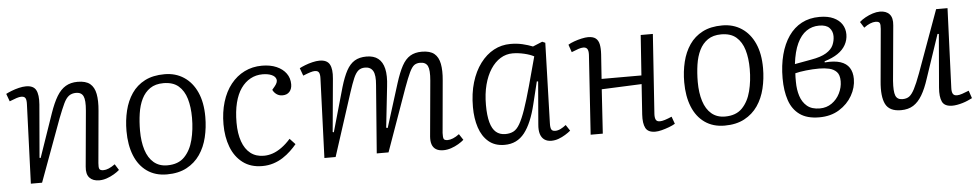

<svg xmlns="http://www.w3.org/2000/svg" viewBox="-35 -764 5214 1023"><g transform="rotate(-5 2572.0 -252.5)"><path d="M572 -32Q561 -22 542.5 -11Q524 0 503.5 7Q483 14 463 14Q429 14 411 -5.5Q393 -25 397 -65L424 -362Q429 -418 418.5 -439.5Q408 -461 380 -461Q357 -461 341.5 -449.5Q326 -438 313 -410.5Q300 -383 281 -334L158 0H98L114 -424Q115 -446 109.5 -456Q104 -466 87 -466Q77 -466 61.5 -461Q46 -456 24 -447L9 -488Q20 -494 39 -501.5Q58 -509 79 -514Q100 -519 117 -519Q157 -519 170.5 -493.5Q184 -468 180 -417L156 -133L162 -132L242 -364Q261 -419 281.5 -453Q302 -487 329 -503Q356 -519 393 -519Q437 -519 459.5 -500.5Q482 -482 489 -445.5Q496 -409 491 -356L466 -78Q464 -56 468 -47Q472 -38 490 -38Q503 -38 518.5 -44.5Q534 -51 552 -64Z M825 14Q763 14 719 -17Q675 -48 652.5 -104Q630 -160 630 -235Q630 -292 642.5 -343.5Q655 -395 682 -434.5Q709 -474 752.5 -496.5Q796 -519 858 -519Q917 -519 961.5 -489.5Q1006 -460 1030.5 -405.5Q1055 -351 1055 -274Q1055 -217 1042.5 -165Q1030 -113 1002.5 -73Q975 -33 931 -9.5Q887 14 825 14ZM831 -34Q890 -34 923 -68Q956 -102 970 -157Q984 -212 984 -275Q984 -333 971 -377Q958 -421 928.5 -446.5Q899 -472 848 -472Q805 -472 776.5 -452.5Q748 -433 731.5 -399.5Q715 -366 708.5 -322Q702 -278 702 -230Q702 -172 716 -127.5Q730 -83 759 -58.5Q788 -34 831 -34Z M1379 -519Q1424 -519 1457 -504.5Q1490 -490 1508 -465Q1526 -440 1526 -407Q1526 -382 1512.5 -367Q1499 -352 1475 -352Q1457 -352 1443.5 -361.5Q1430 -371 1423 -386L1438 -404Q1455 -425 1450.5 -440.5Q1446 -456 1426.5 -464.5Q1407 -473 1378 -473Q1343 -473 1313.5 -457Q1284 -441 1262.5 -410.5Q1241 -380 1229.5 -334Q1218 -288 1218 -228Q1218 -170 1233 -127.5Q1248 -85 1277 -62.5Q1306 -40 1348 -40Q1372 -40 1395.5 -48Q1419 -56 1443.5 -73.5Q1468 -91 1492 -118L1521 -87Q1507 -70 1488 -52Q1469 -34 1446 -19Q1423 -4 1395 5Q1367 14 1335 14Q1273 14 1231 -18Q1189 -50 1168.5 -104Q1148 -158 1148 -225Q1148 -290 1164.5 -344.5Q1181 -399 1212 -438Q1243 -477 1285.5 -498Q1328 -519 1379 -519Z M1976 -363Q1981 -416 1968 -438.5Q1955 -461 1925 -461Q1903 -461 1889 -449Q1875 -437 1863.5 -410Q1852 -383 1837 -337L1728 0H1668L1684 -424Q1685 -445 1679.5 -455.5Q1674 -466 1657 -466Q1648 -466 1633 -461.5Q1618 -457 1594 -447L1579 -488Q1590 -494 1609 -501.5Q1628 -509 1649 -514Q1670 -519 1687 -519Q1727 -519 1741 -493.5Q1755 -468 1750 -417L1724 -134L1730 -132L1797 -368Q1813 -422 1831 -455Q1849 -488 1874.5 -503.5Q1900 -519 1938 -519Q1977 -519 2000.5 -500.5Q2024 -482 2032.5 -445Q2041 -408 2034 -351L2010 -132L2018 -130L2091 -363Q2109 -420 2127.5 -454Q2146 -488 2171.5 -503.5Q2197 -519 2234 -519Q2278 -519 2300.5 -500.5Q2323 -482 2330 -445.5Q2337 -409 2332 -357L2307 -78Q2306 -56 2309.5 -47Q2313 -38 2331 -38Q2344 -38 2360 -44.5Q2376 -51 2393 -64L2414 -32Q2403 -22 2384.5 -11Q2366 0 2345 7Q2324 14 2304 14Q2279 14 2264 4.5Q2249 -5 2243 -22.5Q2237 -40 2239 -65L2266 -362Q2271 -418 2260.5 -439.5Q2250 -461 2220 -461Q2201 -461 2188.5 -452Q2176 -443 2163 -416Q2150 -389 2130 -334L2011 0H1948Z M2881 -81Q2880 -56 2885.5 -46.5Q2891 -37 2906 -37Q2920 -37 2934.5 -44Q2949 -51 2964 -63L2985 -31Q2973 -21 2956 -10.5Q2939 0 2920 7Q2901 14 2881 14Q2859 14 2844 3.5Q2829 -7 2822.5 -27.5Q2816 -48 2819 -79L2838 -307L2831 -308L2802 -189Q2790 -139 2774 -101Q2758 -63 2738 -37.5Q2718 -12 2691.5 1Q2665 14 2631 14Q2579 14 2545.5 -14.5Q2512 -43 2496 -91.5Q2480 -140 2480 -201Q2480 -274 2497.5 -332.5Q2515 -391 2546.5 -433Q2578 -475 2619 -497Q2660 -519 2708 -519Q2743 -519 2772.5 -512Q2802 -505 2827 -495L2878 -516L2894 -509ZM2640 -43Q2665 -43 2683.5 -52.5Q2702 -62 2717.5 -89Q2733 -116 2749.5 -163.5Q2766 -211 2787 -287L2829 -442Q2809 -453 2777 -460.5Q2745 -468 2715 -468Q2680 -468 2650 -449.5Q2620 -431 2597.5 -396.5Q2575 -362 2562.5 -314Q2550 -266 2550 -206Q2550 -150 2560 -113.5Q2570 -77 2590 -60Q2610 -43 2640 -43Z M3386 -245 3172 -236 3157 0H3092L3120 -425Q3121 -447 3114.5 -456.5Q3108 -466 3093 -466Q3082 -466 3067 -461Q3052 -456 3030 -447L3016 -488Q3029 -496 3048.5 -503Q3068 -510 3088.5 -514.5Q3109 -519 3123 -519Q3150 -519 3164 -508Q3178 -497 3182.5 -475.5Q3187 -454 3185 -422Q3183 -390 3180.5 -357Q3178 -324 3176 -291H3389L3404 -506H3469L3440 -80Q3439 -60 3444.5 -49.5Q3450 -39 3466 -39Q3477 -39 3493 -44Q3509 -49 3530 -58L3544 -19Q3531 -11 3511 -3.5Q3491 4 3471.5 9Q3452 14 3437 14Q3398 14 3385 -11Q3372 -36 3375 -83Z M3808 14Q3746 14 3702 -17Q3658 -48 3635.5 -104Q3613 -160 3613 -235Q3613 -292 3625.5 -343.5Q3638 -395 3665 -434.5Q3692 -474 3735.5 -496.5Q3779 -519 3841 -519Q3900 -519 3944.5 -489.5Q3989 -460 4013.5 -405.5Q4038 -351 4038 -274Q4038 -217 4025.5 -165Q4013 -113 3985.5 -73Q3958 -33 3914 -9.5Q3870 14 3808 14ZM3814 -34Q3873 -34 3906 -68Q3939 -102 3953 -157Q3967 -212 3967 -275Q3967 -333 3954 -377Q3941 -421 3911.5 -446.5Q3882 -472 3831 -472Q3788 -472 3759.5 -452.5Q3731 -433 3714.5 -399.5Q3698 -366 3691.5 -322Q3685 -278 3685 -230Q3685 -172 3699 -127.5Q3713 -83 3742 -58.5Q3771 -34 3814 -34Z M4314 14Q4249 14 4210 -14Q4171 -42 4154 -92.5Q4137 -143 4137 -210Q4137 -279 4152 -336Q4167 -393 4195.5 -434Q4224 -475 4265.5 -497Q4307 -519 4361 -519Q4406 -519 4436 -505Q4466 -491 4481 -467.5Q4496 -444 4496 -414Q4496 -384 4481.5 -358Q4467 -332 4439 -313Q4411 -294 4368 -281V-275Q4420 -279 4452 -268.5Q4484 -258 4499.5 -234Q4515 -210 4515 -174Q4515 -128 4490.5 -85Q4466 -42 4421 -14Q4376 14 4314 14ZM4321 -33Q4357 -33 4385 -52.5Q4413 -72 4428.5 -103.5Q4444 -135 4444 -168Q4444 -202 4428.5 -218Q4413 -234 4388.5 -239.5Q4364 -245 4335 -245Q4301 -245 4265 -241Q4229 -237 4207 -231Q4206 -220 4206 -209Q4206 -198 4206 -185Q4206 -144 4217 -109.5Q4228 -75 4253 -54Q4278 -33 4321 -33ZM4209 -280 4297 -296Q4350 -305 4378.5 -322.5Q4407 -340 4417 -363Q4427 -386 4427 -410Q4427 -437 4410 -455Q4393 -473 4355 -473Q4317 -473 4287 -452.5Q4257 -432 4237 -389.5Q4217 -347 4209 -280Z M4574 -473Q4587 -485 4606 -495.5Q4625 -506 4645.5 -512.5Q4666 -519 4684 -519Q4718 -519 4735.5 -499.5Q4753 -480 4749 -440L4722 -145Q4718 -89 4727 -66.5Q4736 -44 4764 -44Q4786 -44 4800 -54Q4814 -64 4828.5 -91.5Q4843 -119 4863 -173L4984 -506H5045L5028 -81Q5027 -60 5033 -49.5Q5039 -39 5055 -39Q5067 -39 5083 -44.5Q5099 -50 5119 -58L5133 -17Q5123 -12 5109.5 -6Q5096 0 5081 4.5Q5066 9 5051.5 11.5Q5037 14 5026 14Q4984 14 4971.5 -12.5Q4959 -39 4963 -88L4987 -373L4980 -374L4902 -142Q4885 -89 4864.5 -54.5Q4844 -20 4817 -3Q4790 14 4751 14Q4689 14 4668.5 -27Q4648 -68 4656 -150L4681 -427Q4683 -450 4678.5 -458.5Q4674 -467 4656 -467Q4643 -467 4627 -460.5Q4611 -454 4594 -441Z"/></g></svg>

Font: Literata Light
Style: Italic
Weight: 300
Italic angle: -2°
Designer: Latin by Veronika Burian and Jose Scaglione. Greek by Irene Vlachou. Cyrillic by Vera Evstafieva
Foundry: TypeTogether
Version: Version 3.103;gftools[0.9.29]